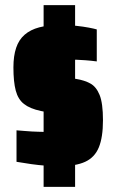

<svg xmlns="http://www.w3.org/2000/svg" viewBox="-20 -716 451 744"><path d="M210 -72Q185 -72 157.5 -74Q130 -76 101.5 -80Q73 -84 44 -89V-211Q61 -210 75.5 -208.5Q90 -207 103 -206.5Q116 -206 127.5 -205.5Q139 -205 148 -205Q177 -205 192.5 -206.5Q208 -208 214 -215Q220 -222 220 -239Q220 -255 218 -261.5Q216 -268 209.5 -271Q203 -274 189 -276L138 -286Q96 -295 73 -313Q50 -331 41 -365Q32 -399 32 -455Q32 -499 42.5 -530.5Q53 -562 75.5 -581.5Q98 -601 132 -610Q166 -619 214 -619Q247 -619 275 -616Q303 -613 324 -609Q345 -605 355 -602V-478Q332 -481 311.5 -482.5Q291 -484 276.5 -484.5Q262 -485 255 -485Q234 -485 222 -483.5Q210 -482 204 -479Q198 -476 196 -470Q194 -464 194 -455Q194 -441 195.5 -434Q197 -427 203 -424Q209 -421 222 -419L276 -410Q307 -405 330 -392.5Q353 -380 366 -348Q379 -316 379 -250Q379 -184 363 -145Q347 -106 310 -89Q273 -72 210 -72ZM149 8V-696H271V8Z"/></svg>

Font: Saira Condensed Black
Style: Regular
Weight: 900
Width: 3
Designer: Hector Gatti with collaboration of the Omnibus-Type team
Foundry: Omnibus-Type
Version: Version 1.101